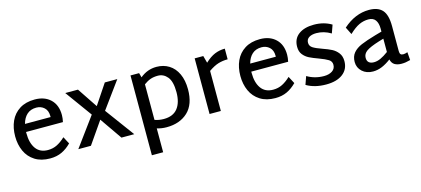

<svg xmlns="http://www.w3.org/2000/svg" viewBox="-62 -1067 3966 1810"><g transform="rotate(-15 1921.0 -162.0)"><path d="M482 -145 519 -75Q476 -31 426 -7.5Q376 16 312 16Q224 16 164 -22Q104 -60 74.5 -125Q45 -190 45 -270Q45 -353 74.5 -418Q104 -483 164 -521Q224 -559 312 -559Q408 -559 465.5 -504Q523 -449 523 -351Q523 -321 515 -284H155V-272Q155 -176 194.5 -121Q234 -66 312 -66Q361 -66 401.5 -86.5Q442 -107 482 -145ZM165 -360H415V-370Q415 -424 383.5 -452.5Q352 -481 307 -481Q251 -481 215.5 -449Q180 -417 165 -360Z M1010 0 861 -215 712 0H589L796 -282L607 -543H731L862 -347L993 -543H1115L926 -284L1135 0Z M1734 -278Q1734 -131 1655.5 -57.5Q1577 16 1448 16Q1398 16 1354 2V235H1244V-544H1328L1340 -500Q1411 -559 1500 -559Q1569 -559 1622 -526Q1675 -493 1704.5 -429.5Q1734 -366 1734 -278ZM1622 -280Q1622 -384 1584.5 -429.5Q1547 -475 1491 -475Q1451 -475 1419.5 -464Q1388 -453 1354 -428V-81Q1394 -66 1442 -66Q1533 -66 1577.5 -122.5Q1622 -179 1622 -280Z M2168 -454Q2119 -454 2076 -441Q2033 -428 1980 -391V0H1870V-543H1954L1973 -473Q2023 -520 2069.5 -539Q2116 -558 2168 -558Z M2680 -145 2717 -75Q2674 -31 2624 -7.5Q2574 16 2510 16Q2422 16 2362 -22Q2302 -60 2272.5 -125Q2243 -190 2243 -270Q2243 -353 2272.5 -418Q2302 -483 2362 -521Q2422 -559 2510 -559Q2606 -559 2663.5 -504Q2721 -449 2721 -351Q2721 -321 2713 -284H2353V-272Q2353 -176 2392.5 -121Q2432 -66 2510 -66Q2559 -66 2599.5 -86.5Q2640 -107 2680 -145ZM2363 -360H2613V-370Q2613 -424 2581.5 -452.5Q2550 -481 2505 -481Q2449 -481 2413.5 -449Q2378 -417 2363 -360Z M2814 -31 2842 -110Q2916 -66 3006 -66Q3055 -66 3086.5 -87Q3118 -108 3118 -147Q3118 -180 3089.5 -198Q3061 -216 2999 -239Q2946 -258 2912 -275Q2878 -292 2854.5 -321.5Q2831 -351 2831 -397Q2831 -476 2887 -517.5Q2943 -559 3036 -559Q3134 -559 3208 -514L3180 -435Q3112 -476 3038 -476Q2994 -476 2967 -459Q2940 -442 2940 -408Q2940 -376 2968 -358Q2996 -340 3056 -319Q3111 -300 3144.5 -282.5Q3178 -265 3202.5 -233.5Q3227 -202 3227 -153Q3227 -74 3168 -29Q3109 16 3006 16Q2893 16 2814 -31Z M3828 -2Q3801 5 3783 8Q3765 11 3742 11Q3702 11 3675.5 -4.5Q3649 -20 3640 -58Q3595 -24 3552 -6Q3509 12 3464 12Q3400 12 3359 -25.5Q3318 -63 3318 -119Q3318 -173 3347 -207.5Q3376 -242 3427.5 -264Q3479 -286 3572 -313L3636 -331V-361Q3636 -413 3614.5 -443.5Q3593 -474 3546 -474Q3499 -474 3455.5 -454Q3412 -434 3357 -382L3321 -454Q3439 -559 3574 -559Q3662 -559 3704 -512Q3746 -465 3746 -355V-112Q3746 -90 3754 -80.5Q3762 -71 3780 -71Q3797 -71 3822 -80ZM3494 -70Q3526 -70 3560 -85.5Q3594 -101 3636 -132V-262L3589 -248Q3499 -220 3463.5 -194.5Q3428 -169 3428 -130Q3428 -99 3445.5 -84.5Q3463 -70 3494 -70Z"/></g></svg>

Font: Martel Sans SemiBold
Style: Regular
Weight: 600
Designer: Dan Reynolds and Mathieu Réguer
Foundry: Dan Reynolds and Mathieu Réguer
Version: Version 1.002; ttfautohint (v1.1) -l 5 -r 5 -G 72 -x 0 -D la